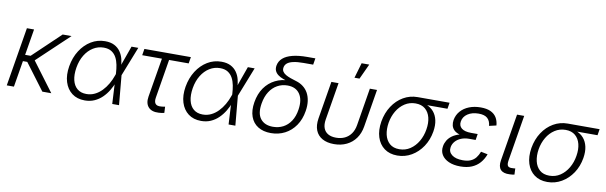

<svg xmlns="http://www.w3.org/2000/svg" viewBox="-49 -1243 5501 1742"><g transform="rotate(10 2701.5 -372.5)"><path d="M192.4 -542.5 102.5 0H36.6L126.5 -542.5ZM537.6 -542.5 219.7 -242.2H115.2L125 -301.8H203.1L456.1 -542.5ZM364.3 0 180.2 -245.6 227.1 -293.9 446.8 0Z M756.3 11.7Q685.5 11.7 637.9 -24.4Q590.3 -60.5 570.6 -124Q550.8 -187.5 564.5 -269.5Q578.6 -352.5 618.9 -415.5Q659.2 -478.5 718 -514.2Q776.9 -549.8 846.7 -549.8Q897.5 -549.8 932.1 -532Q966.8 -514.2 988 -483.9Q1009.3 -453.6 1018.6 -416.3Q1027.8 -378.9 1028.3 -339.8H1051.3L1045.9 -272.9L1070.8 0H1008.3L993.2 -282.2Q991.2 -319.8 984.1 -356.9Q977.1 -394 960.9 -424.1Q944.8 -454.1 916.5 -472.2Q888.2 -490.2 844.2 -490.2Q792 -490.2 747.6 -462.6Q703.1 -435.1 672.6 -385.3Q642.1 -335.4 630.9 -268.6Q620.1 -202.1 631.8 -152.6Q643.6 -103 676.3 -75.7Q709 -48.3 760.7 -48.3Q802.7 -48.3 838.1 -65.7Q873.5 -83 902.3 -112.8Q931.2 -142.6 952.9 -180.2Q974.6 -217.8 988.8 -258.8L1090.3 -542.5H1152.8L1045.4 -270L1029.3 -204.1H1009.3Q993.7 -161.6 970.2 -122.8Q946.8 -84 915.5 -53.7Q884.3 -23.4 844.7 -5.9Q805.2 11.7 756.3 11.7Z M1437 4.9Q1372.6 8.8 1341.6 -25.6Q1310.5 -60.1 1320.8 -123L1380.9 -482.9H1199.2L1209 -542.5H1637.2L1627.4 -482.9H1446.8L1388.2 -127.4Q1381.3 -88.4 1395.8 -69.6Q1410.2 -50.8 1447.8 -54.2Q1455.1 -54.2 1465.6 -55.9Q1476.1 -57.6 1484.9 -59.1L1487.8 -2.4Q1477.1 0.5 1463.9 2.4Q1450.7 4.4 1437 4.9Z M1828.1 11.7Q1757.3 11.7 1709.7 -24.4Q1662.1 -60.5 1642.3 -124Q1622.6 -187.5 1636.2 -269.5Q1650.4 -352.5 1690.7 -415.5Q1731 -478.5 1789.8 -514.2Q1848.6 -549.8 1918.5 -549.8Q1969.2 -549.8 2003.9 -532Q2038.6 -514.2 2059.8 -483.9Q2081.1 -453.6 2090.3 -416.3Q2099.6 -378.9 2100.1 -339.8H2123L2117.7 -272.9L2142.6 0H2080.1L2064.9 -282.2Q2063 -319.8 2055.9 -356.9Q2048.8 -394 2032.7 -424.1Q2016.6 -454.1 1988.3 -472.2Q1960 -490.2 1916 -490.2Q1863.8 -490.2 1819.3 -462.6Q1774.9 -435.1 1744.4 -385.3Q1713.9 -335.4 1702.6 -268.6Q1691.9 -202.1 1703.6 -152.6Q1715.3 -103 1748 -75.7Q1780.8 -48.3 1832.5 -48.3Q1874.5 -48.3 1909.9 -65.7Q1945.3 -83 1974.1 -112.8Q2002.9 -142.6 2024.7 -180.2Q2046.4 -217.8 2060.5 -258.8L2162.1 -542.5H2224.6L2117.2 -270L2101.1 -204.1H2081.1Q2065.4 -161.6 2042 -122.8Q2018.6 -84 1987.3 -53.7Q1956.1 -23.4 1916.5 -5.9Q1877 11.7 1828.1 11.7Z M2470.2 10.3Q2400.4 10.3 2352.1 -19.5Q2303.7 -49.3 2283.2 -105.7Q2262.7 -162.1 2275.4 -239.7Q2288.6 -319.3 2327.6 -374.5Q2366.7 -429.7 2424.8 -458.7Q2482.9 -487.8 2552.7 -487.8L2567.9 -472.7Q2529.3 -481 2499 -491.9Q2468.8 -502.9 2448.5 -518.3Q2428.2 -533.7 2419.4 -554.4Q2410.6 -575.2 2415.5 -603.5Q2422.9 -643.6 2454.1 -671.1Q2485.4 -698.7 2541.3 -713.1Q2597.2 -727.5 2677.2 -727.5H2751.5L2741.7 -668H2654.3Q2596.2 -668 2559.1 -659.7Q2522 -651.4 2503.4 -635.5Q2484.9 -619.6 2481 -596.7Q2477.1 -575.2 2486.8 -559.3Q2496.6 -543.5 2516.4 -532Q2536.1 -520.5 2561.8 -511.5Q2587.4 -502.4 2615.7 -494.1Q2652.3 -483.4 2680.9 -461.4Q2709.5 -439.5 2727.1 -407.5Q2744.6 -375.5 2750.5 -333.7Q2756.3 -292 2748 -241.7Q2735.4 -163.1 2696.3 -106.4Q2657.2 -49.8 2599.1 -19.8Q2541 10.3 2470.2 10.3ZM2479 -49.3Q2530.8 -49.3 2573 -71.3Q2615.2 -93.3 2643.6 -136.5Q2671.9 -179.7 2681.6 -243.2Q2695.8 -335.4 2659.4 -388.4Q2623 -441.4 2546.4 -441.4Q2495.6 -441.4 2452.9 -417.7Q2410.2 -394 2381.6 -349.1Q2353 -304.2 2342.3 -240.7Q2326.2 -146 2364.3 -97.7Q2402.3 -49.3 2479 -49.3Z M3051.8 9.3Q2987.8 9.3 2944.1 -15.1Q2900.4 -39.6 2882.1 -85.2Q2863.8 -130.9 2874 -195.3L2931.6 -542.5H2997.6L2940.4 -198.2Q2932.6 -150.4 2944.8 -117.7Q2957 -85 2986.6 -68.1Q3016.1 -51.3 3060.5 -51.3Q3105.5 -51.3 3140.6 -68.1Q3175.8 -85 3198.7 -117.7Q3221.7 -150.4 3229.5 -198.2L3286.1 -542.5H3352.1L3294.9 -195.3Q3284.2 -131.3 3251.5 -85.7Q3218.8 -40 3167.7 -15.4Q3116.7 9.3 3051.8 9.3ZM3131.3 -616.2 3172.4 -756.8H3242.7L3177.7 -616.2Z M3635.3 11.7Q3564 11.7 3515.6 -23.9Q3467.3 -59.6 3447.3 -122.3Q3427.2 -185.1 3440.4 -267.1Q3454.6 -349.1 3495.4 -411.1Q3536.1 -473.1 3595.9 -507.8Q3655.8 -542.5 3727.1 -542.5H4020.5L4011.2 -485.4H3782.2L3718.8 -482.9Q3663.6 -482.9 3619.4 -454.1Q3575.2 -425.3 3546.4 -376.7Q3517.6 -328.1 3507.3 -267.6Q3497.6 -207 3509 -157.2Q3520.5 -107.4 3554.2 -77.6Q3587.9 -47.9 3643.6 -47.9Q3699.2 -47.9 3743.4 -77.4Q3787.6 -106.9 3816.7 -156.7Q3845.7 -206.5 3855.5 -267.6Q3865.7 -328.6 3853.5 -377.2Q3841.3 -425.8 3807.6 -454.3Q3773.9 -482.9 3718.8 -482.9L3721.2 -505.4Q3773.4 -505.4 3814.9 -489.3Q3856.4 -473.1 3883.3 -441.7Q3910.2 -410.2 3920.4 -364.5Q3930.7 -318.8 3920.9 -259.3Q3907.7 -180.7 3866.9 -119.6Q3826.2 -58.6 3766.1 -23.4Q3706.1 11.7 3635.3 11.7Z M4215.8 9.8Q4153.3 9.8 4109.1 -9.8Q4064.9 -29.3 4043.7 -64Q4022.5 -98.6 4030.3 -144.5Q4034.7 -171.9 4049.8 -197.5Q4064.9 -223.1 4092 -242.9Q4119.1 -262.7 4159.7 -274.4Q4200.2 -286.1 4255.4 -286.1H4317.4L4312 -251H4251.5Q4211.4 -251 4179 -237.8Q4146.5 -224.6 4126 -201.4Q4105.5 -178.2 4100.1 -148.4Q4092.3 -104 4127.2 -76.7Q4162.1 -49.3 4228 -49.3Q4271.5 -49.3 4300.3 -61.8Q4329.1 -74.2 4347.7 -97.7Q4366.2 -121.1 4378.9 -154.3L4441.4 -141.6Q4424.3 -95.2 4394.3 -61Q4364.3 -26.9 4320.1 -8.5Q4275.9 9.8 4215.8 9.8ZM4252.4 -263.2Q4198.2 -263.2 4163.1 -273.4Q4127.9 -283.7 4109.1 -302Q4090.3 -320.3 4084.7 -344Q4079.1 -367.7 4083.5 -395Q4092.3 -442.9 4122.8 -477.5Q4153.3 -512.2 4200.9 -531Q4248.5 -549.8 4307.1 -549.8Q4362.8 -549.8 4398.4 -533.2Q4434.1 -516.6 4452.9 -486.1Q4471.7 -455.6 4475.1 -413.1L4409.7 -397.9Q4405.8 -443.4 4379.4 -467.3Q4353 -491.2 4297.9 -491.2Q4237.8 -491.2 4197.5 -464.4Q4157.2 -437.5 4150.4 -393.1Q4144 -353 4172.1 -330.1Q4200.2 -307.1 4261.2 -307.1H4320.8L4314 -263.2Z M4670.4 2.4Q4612.3 5.9 4586.4 -22.2Q4560.5 -50.3 4570.3 -108.9L4642.1 -542.5H4708L4638.7 -122.6Q4631.8 -82.5 4643.1 -68.4Q4654.3 -54.2 4686.5 -57.1Q4696.3 -57.1 4700.9 -57.6Q4705.6 -58.1 4710.9 -59.6L4713.4 -2.9Q4706.1 -1 4694.6 0.7Q4683.1 2.4 4670.4 2.4Z M5017.6 11.7Q4946.3 11.7 4897.9 -23.9Q4849.6 -59.6 4829.6 -122.3Q4809.6 -185.1 4822.8 -267.1Q4836.9 -349.1 4877.7 -411.1Q4918.5 -473.1 4978.3 -507.8Q5038.1 -542.5 5109.4 -542.5H5402.8L5393.6 -485.4H5164.6L5101.1 -482.9Q5045.9 -482.9 5001.7 -454.1Q4957.5 -425.3 4928.7 -376.7Q4899.9 -328.1 4889.6 -267.6Q4879.9 -207 4891.4 -157.2Q4902.8 -107.4 4936.5 -77.6Q4970.2 -47.9 5025.9 -47.9Q5081.5 -47.9 5125.7 -77.4Q5169.9 -106.9 5199 -156.7Q5228 -206.5 5237.8 -267.6Q5248 -328.6 5235.8 -377.2Q5223.6 -425.8 5189.9 -454.3Q5156.2 -482.9 5101.1 -482.9L5103.5 -505.4Q5155.8 -505.4 5197.3 -489.3Q5238.8 -473.1 5265.6 -441.7Q5292.5 -410.2 5302.7 -364.5Q5313 -318.8 5303.2 -259.3Q5290 -180.7 5249.3 -119.6Q5208.5 -58.6 5148.4 -23.4Q5088.4 11.7 5017.6 11.7Z"/></g></svg>

Font: Inter 16pt Light
Style: Italic
Weight: 300
Italic angle: -9.3988°
Version: Version 4.001;git-66647c0bb